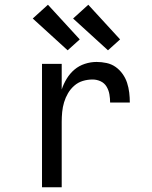

<svg xmlns="http://www.w3.org/2000/svg" viewBox="-20 -789 640 809"><path d="M157 0V-520H240V-412Q248 -436 261.5 -458Q275 -480 294 -496Q313 -512 337.5 -520Q362 -528 387 -528Q408 -528 429 -523.5Q450 -519 467 -507Q484 -495 496.5 -477.5Q509 -460 515.5 -440Q522 -420 524.5 -399Q527 -378 527 -357H444Q444 -374 441 -391.5Q438 -409 429 -424Q420 -439 404 -446.5Q388 -454 370 -454Q349 -454 329 -448Q309 -442 293 -428Q277 -414 266.5 -396Q256 -378 250 -358Q244 -338 242 -317Q240 -296 240 -276V0ZM435 -577 288 -711 352 -769 486 -623ZM265 -577 118 -711 182 -769 316 -623Z"/></svg>

Font: Iosevka Custom Extended
Style: Regular
Weight: 400
Width: 7
Monospace: yes
Designer: Belleve Invis
Foundry: Belleve Invis
Version: Version 11.2.4; ttfautohint (v1.8.4)